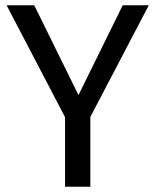

<svg xmlns="http://www.w3.org/2000/svg" viewBox="-20 -709 590 729"><path d="M545 -689H446L278 -348L110 -689H5L227 -264V0H323V-265Z"/></svg>

Font: Fira Math
Style: Regular
Weight: 400
Designer: Xiangdong Zeng
Foundry: Xiangdong Zeng
Version: Version 0.3.4